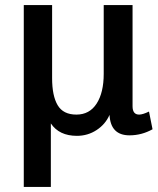

<svg xmlns="http://www.w3.org/2000/svg" viewBox="-20 -523 624 759"><path d="M504 -503V-103Q504 -70 530 -70Q544 -70 569 -82L583 -12Q540 12 492 12Q417 12 413 -69Q397 -32 362 -9Q327 14 284 14Q214 14 181 -35V216H74V-503H186V-214Q186 -144 208 -107Q230 -70 282 -70Q334 -70 362 -113.5Q390 -157 390 -231V-503Z"/></svg>

Font: Bree Serif
Style: Regular
Weight: 400
Designer: Veronika Burian, Jos Scaglione
Foundry: TypeTogether
Version: Version 1.001